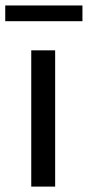

<svg xmlns="http://www.w3.org/2000/svg" viewBox="-41 -694 327 714"><path d="M164.1 -506.8Q164.1 -379.9 164.1 0Q142.6 0 75.2 0Q75.2 -79.1 75.2 -316.4Q75.2 -364.3 75.2 -506.8Q97.7 -506.8 164.1 -506.8ZM-21.5 -673.8Q50.8 -673.8 265.6 -673.8Q265.6 -659.2 265.6 -615.2Q194.3 -615.2 -21.5 -615.2Q-21.5 -619.1 -21.5 -629.9Q-21.5 -640.6 -21.5 -673.8Z"/></svg>

Font: Lato
Style: Regular
Weight: 400
Designer: Lukasz Dziedzic with Adam Twardoch and Botio Nikoltchev
Version: Version 2.015; 2015-08-06; http://www.latofonts.com/